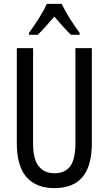

<svg xmlns="http://www.w3.org/2000/svg" viewBox="-20 -963 562 993"><path d="M455 -224Q455 -103 406 -46.5Q357 10 262 10Q167 10 117 -47Q67 -104 67 -223V-714H151V-222Q151 -140 180 -103.5Q209 -67 262 -67Q316 -67 343 -103Q370 -139 370 -223V-714H455ZM299 -943Q315 -909 341 -867.5Q367 -826 392 -793V-783H347Q326 -803 305 -827Q284 -851 261 -877Q238 -851 215.5 -825.5Q193 -800 175 -783H130V-793Q157 -830 182.5 -870.5Q208 -911 222 -943Z"/></svg>

Font: Noto Sans Kannada ExtraCondensed
Style: Regular
Weight: 400
Width: 2
Designer: Jelle Bosma - Monotype Design Team
Foundry: Monotype Imaging Inc.
Version: Version 2.005; ttfautohint (v1.8.4.7-5d5b)